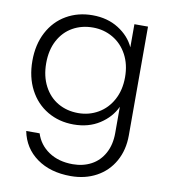

<svg xmlns="http://www.w3.org/2000/svg" viewBox="-89 -630 854 973"><g transform="rotate(10 337.5 -143.0)"><path d="M309 -554Q386 -554 443 -518Q500 -482 525 -427V-546H595V14Q595 89 562.5 147Q530 205 472 236.5Q414 268 340 268Q235 268 165.5 218Q96 168 79 82H148Q166 139 216.5 173Q267 207 340 207Q393 207 435 184.5Q477 162 501 118Q525 74 525 14V-121Q499 -65 442.5 -28.5Q386 8 309 8Q234 8 174.5 -27Q115 -62 81.5 -126Q48 -190 48 -274Q48 -358 81.5 -421.5Q115 -485 174.5 -519.5Q234 -554 309 -554ZM525 -273Q525 -339 498 -389Q471 -439 424.5 -466Q378 -493 322 -493Q264 -493 218 -467Q172 -441 145.5 -391.5Q119 -342 119 -274Q119 -207 145.5 -156.5Q172 -106 218 -79.5Q264 -53 322 -53Q378 -53 424.5 -80Q471 -107 498 -157Q525 -207 525 -273Z"/></g></svg>

Font: A Bank Premium Light
Style: Regular
Weight: 300
Designer: Ninad Kale (Devanagari), Jonny Pinhorn (Latin), Htun Naung (Myanmar)
Foundry: Indian Type Foundry
Version: 4.004